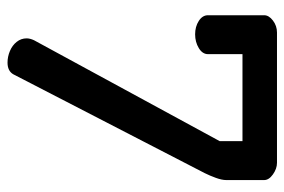

<svg xmlns="http://www.w3.org/2000/svg" viewBox="-146 -626 774 523"><g transform="rotate(90 241.5 -364.0)"><path d="M150 3Q134 3 118.5 -3.5Q103 -10 93.5 -22Q84 -34 84 -49Q84 -58 89 -69L364 -575V-637H127V-543Q127 -528 110.5 -518Q94 -508 73 -508Q52 -508 36.5 -518Q21 -528 21 -543V-696Q21 -709 35.5 -720Q50 -731 68 -731H423Q439 -731 454.5 -720Q470 -709 470 -696V-593Q470 -581 464 -564.5Q458 -548 451 -534L182 -13Q173 3 150 3Z"/></g></svg>

Font: Dosis SemiBold
Style: Regular
Weight: 600
Designer: EdgarTolentino, PabloImpallari, IginoMarini
Foundry: EdgarTolentino, PabloImpallari, IginoMarini
Version: Version 3.001; ttfautohint (v1.8.2)